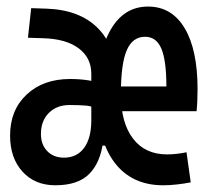

<svg xmlns="http://www.w3.org/2000/svg" viewBox="-20 -547 626 577"><path d="M146 9.8Q85 9.8 47.6 -31.2Q10.3 -72.3 10.3 -139.6Q10.3 -216.3 60.1 -262.9Q109.9 -309.6 190.9 -309.6Q222.7 -309.6 249.5 -304.9Q276.4 -300.3 294.4 -292L272.9 -216.8Q260.3 -228 238.3 -229.7Q216.3 -231.4 189 -231.4Q150.4 -231.4 126.7 -207.5Q103 -183.6 103 -144.5Q103 -112.3 122.1 -92.8Q141.1 -73.2 172.4 -73.2Q211.4 -73.2 232.9 -102.8Q254.4 -132.3 254.4 -185.5V-271.5L328.6 -109.4H248.5L289.6 -120.1Q281.7 -58.1 248 -24.2Q214.4 9.8 146 9.8ZM254.4 -151.4V-191.4V-325.2Q254.4 -373.5 216.3 -401.9Q178.2 -430.2 109.9 -432.1L64 -433.6L73.7 -522.5L119.6 -521Q219.2 -517.6 273.9 -462.6Q328.6 -407.7 328.6 -309.6V-151.4ZM470.2 9.8Q376 9.8 324 -58.8Q272 -127.4 272 -259.8Q272 -387.2 312.3 -457.3Q352.5 -527.3 424.8 -527.3Q496.1 -527.3 534.9 -462.4Q573.7 -397.5 573.7 -279.3Q573.7 -262.7 573 -245.1Q572.3 -227.5 570.8 -212.9H334.5V-287.1H480Q480 -365.7 464.8 -401.1Q449.7 -436.5 416 -436.5Q378.4 -436.5 360.8 -395.8Q343.3 -355 343.3 -264.6Q343.3 -178.2 379.6 -130.6Q416 -83 481.9 -83Q509.8 -83 540.5 -89.4L553.2 1Q533.7 4.9 512 7.3Q490.2 9.8 470.2 9.8Z"/></svg>

Font: Cascadia Mono
Style: Regular
Weight: 400
Monospace: yes
Designer: Aaron Bell
Foundry: Saja Typeworks
Version: Version 2102.003